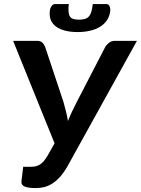

<svg xmlns="http://www.w3.org/2000/svg" viewBox="-20 -925 699 952"><path d="M131 -98H95L86.5 -27C84.8 -14.3 89.9 -5.4 101.8 -0.2C113.6 4.9 132.2 7.5 157.5 7.5C171.5 7.5 185.2 5.9 198.5 2.8C211.8 -0.4 225 -6 238 -14C251 -22 263.8 -32.9 276.5 -46.8C289.2 -60.6 301.7 -78.2 314 -99.5L659 -722.5H549C538.3 -722.5 529 -719.4 521 -713.2C513 -707.1 506.8 -700.5 502.5 -693.5L361 -420C352.7 -404 344.8 -388.2 337.5 -372.5C330.2 -356.8 323.3 -341 317 -325C314.3 -341 311.1 -356.8 307.2 -372.5C303.4 -388.2 299.2 -404 294.5 -420L203.5 -693.5C199.8 -702.2 195.1 -709.2 189.2 -714.5C183.4 -719.8 174.8 -722.5 163.5 -722.5H45L250.5 -214.5L217 -155C210 -143 203.3 -133.3 197 -126C190.7 -118.7 184.1 -112.9 177.2 -108.8C170.4 -104.6 163.2 -101.8 155.8 -100.2C148.2 -98.8 140 -98 131 -98ZM371.5 -827.5C360.2 -827.5 350.8 -828.7 343.5 -831C336.2 -833.3 330.6 -837.4 326.8 -843.2C322.9 -849.1 320.6 -857 319.8 -867C318.9 -877 319.3 -889.7 321 -905H254C246 -905 239.7 -901.3 235 -894C230.3 -886.7 227.7 -878.7 227 -870C225 -853 226.8 -838 232.2 -825C237.8 -812 246.6 -801.2 258.8 -792.5C270.9 -783.8 286 -777.2 304 -772.8C322 -768.2 342.3 -766 365 -766C387.3 -766 408 -768.2 427 -772.8C446 -777.2 462.5 -783.8 476.5 -792.5C490.5 -801.2 501.8 -812 510.5 -825C519.2 -838 524.5 -853 526.5 -870C527.5 -878.7 526.4 -886.7 523.2 -894C520.1 -901.3 514.5 -905 506.5 -905H440C438.3 -889.7 436 -877 433 -867C430 -857 425.8 -849.1 420.5 -843.2C415.2 -837.4 408.6 -833.3 400.8 -831C392.9 -828.7 383.2 -827.5 371.5 -827.5Z"/></svg>

Font: Lato
Style: Bold Italic
Weight: 700
Italic angle: -7°
Designer: Lukasz Dziedzic
Foundry: tyPoland Lukasz Dziedzic
Version: Version 2.007; 2014-02-27